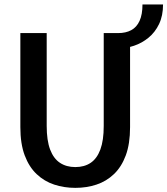

<svg xmlns="http://www.w3.org/2000/svg" viewBox="-20 -852 769 882"><path d="M326 11Q274.5 11 229 -4Q183.5 -19 148.5 -52Q113.5 -85 93.5 -138.2Q73.5 -191.5 73.5 -268V-700H194.5V-273.5Q194.5 -207 210.2 -165.2Q226 -123.5 255.5 -104Q285 -84.5 326 -84.5Q367.5 -84.5 396.5 -104Q425.5 -123.5 441 -165.2Q456.5 -207 456.5 -273.5V-700H577.5V-268Q577.5 -191.5 557.8 -138.2Q538 -85 503.2 -52Q468.5 -19 423.2 -4Q378 11 326 11ZM522.5 -629.5V-700Q558 -700 583 -713.5Q608 -727 621.2 -756.2Q634.5 -785.5 634.5 -831.5H729Q729 -780 710.8 -741.8Q692.5 -703.5 662.2 -678.8Q632 -654 595.5 -641.8Q559 -629.5 522.5 -629.5Z"/></svg>

Font: Trispace Thin Medium
Style: Regular
Weight: 500
Version: Version 1.210